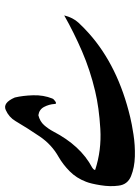

<svg xmlns="http://www.w3.org/2000/svg" viewBox="80 -620 540 740"><g transform="rotate(-90 350.0 -250.0)"><path d="M344.2 -462.9Q351.6 -432.1 352.8 -392.3Q354 -352.5 340.3 -318.4Q337.9 -312.5 328.6 -306.4Q319.3 -300.3 319.3 -309.6Q317.9 -331.1 307.9 -350.1Q297.9 -369.1 275.9 -372.1Q252 -366.2 237.8 -350.1Q223.6 -334 213.4 -314.9Q158.7 -209.5 74.7 -165Q64.9 -158.7 64.9 -153.3Q140.6 -128.4 223.1 -133.3Q305.7 -138.2 368.7 -153.3Q449.2 -172.4 521.7 -203.6Q594.2 -234.9 660.6 -272.5Q652.3 -238.8 632.1 -217Q611.8 -195.3 590.3 -176.3Q464.8 -64.9 268.1 -18.1Q244.6 -12.2 202.1 -5.6Q159.7 1 116.9 -0.2Q74.2 -1.5 41.3 -14.9Q8.3 -28.3 4.4 -63.5Q0 -94.7 6.1 -132.6Q12.2 -170.4 19.5 -188.5Q33.7 -225.6 59.6 -251.2Q85.4 -276.9 115.7 -294.4Q162.6 -320.8 193.6 -366.2Q224.6 -411.6 253.4 -460.4Q268.1 -485.4 295.9 -497.8Q323.7 -510.3 344.2 -462.9Z"/></g></svg>

Font: Aref Ruqaa
Style: Regular
Weight: 400
Designer: Abdoulla Aref
Version: Version 0.7